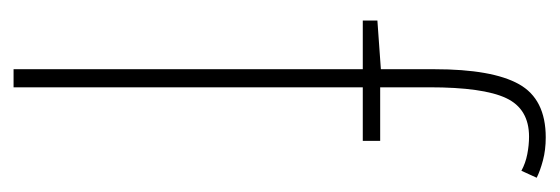

<svg xmlns="http://www.w3.org/2000/svg" viewBox="-284 -520 805 276"><g transform="rotate(90 118.0 -382.5)"><path d="M183 -502H106V0H80V-502H10V-523L80 -528V-605Q80 -688 101.5 -726.5Q123 -765 178 -765Q196 -765 211 -761Q226 -757 236 -752L226 -730Q215 -736 202 -738.5Q189 -741 177 -741Q137 -741 121.5 -708Q106 -675 106 -598V-527H183Z"/></g></svg>

Font: Noto Sans Sinhala UI ExtraCondensed Thin
Style: Regular
Weight: 100
Width: 2
Designer: Jelle Bosma - Monotype Design Team
Foundry: Monotype Imaging Inc.
Version: Version 2.006; ttfautohint (v1.8.4.7-5d5b)